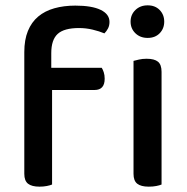

<svg xmlns="http://www.w3.org/2000/svg" viewBox="-20 -693 699 719"><path d="M172 -439H361Q365 -433 368.5 -422.5Q372 -412 372 -398Q372 -356 334 -356H175V-2Q168 1 155.5 3.5Q143 6 128 6Q99 6 85 -5Q71 -16 71 -42V-498Q71 -544 84.5 -577Q98 -610 123 -631Q148 -652 183.5 -662Q219 -672 262 -672Q324 -672 357 -656Q390 -640 390 -611Q390 -597 384.5 -586.5Q379 -576 371 -568Q352 -576 327 -582Q302 -588 276 -588Q220 -588 196 -566Q172 -544 172 -494ZM585 -2Q578 1 565.5 3.5Q553 6 537 6Q508 6 494 -5Q480 -16 480 -42V-465Q488 -467 500.5 -470Q513 -473 529 -473Q558 -473 571.5 -462Q585 -451 585 -424ZM469 -612Q469 -638 487 -655.5Q505 -673 533 -673Q561 -673 578 -655.5Q595 -638 595 -612Q595 -586 578 -568.5Q561 -551 533 -551Q505 -551 487 -568.5Q469 -586 469 -612Z"/></svg>

Font: Baloo Paaji 2 Medium
Style: Regular
Weight: 500
Designer: Shuchita Grover, Noopur Datye and Ek Type
Foundry: Ek Type
Version: Version 1.640;hotconv 1.0.111;makeotfexe 2.5.65597; ttfautoh